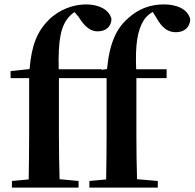

<svg xmlns="http://www.w3.org/2000/svg" viewBox="-20 -850 882 870"><path d="M460 0H695V-30L601 -38C599 -104 598 -170 598 -235V-496H735V-536H597C593 -644 601 -711 633 -761C642 -774 656 -787 672 -796L689 -769C715 -722 742 -704 777 -704C818 -704 841 -729 842 -763C830 -811 778 -830 723 -830C664 -830 608 -812 558 -765C509 -722 476 -656 465 -537L441 -534V-536H246C243 -668 255 -732 293 -774C301 -783 309 -790 318 -795L335 -775C367 -724 392 -708 423 -708C462 -708 485 -732 485 -765C473 -809 425 -830 370 -830C314 -830 249 -808 201 -760C149 -708 123 -646 114 -537L28 -528V-496H112V-235C112 -169 111 -103 110 -37L34 -30V0H336V-30L250 -38C248 -103 247 -170 247 -235V-491V-496H463V-235C463 -169 462 -103 461 -37L385 -30V0Z"/></svg>

Font: GenRyuMin2 TW B
Style: Regular
Weight: 700
Version: Version 2.100;PS 2.1;hotconv 16.6.51;makeotf.lib2.5.65220 DE